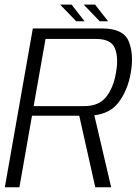

<svg xmlns="http://www.w3.org/2000/svg" viewBox="-30 -796 597 816"><path d="M-9.5 0H52.5L106 -304H337.5Q428.5 -304 470.8 -357Q513 -410 526 -488Q539.5 -566 517 -620.5Q494.5 -675 404.5 -675H109.5ZM375 0H442.5L366 -327L303 -321ZM113 -345 163.5 -630.5H378.5Q442 -630.5 458.2 -591Q474.5 -551.5 463 -487.5Q452.5 -424 421.5 -384.5Q390.5 -345 328 -345ZM394 -705.5H429.5L374 -776.5H325.5ZM294 -705.5H329.5L274 -776.5H225.5Z"/></svg>

Font: Anybody Thin Light
Style: Italic
Weight: 300
Italic angle: -10°
Version: Version 1.113;gftools[0.9.25]